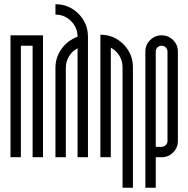

<svg xmlns="http://www.w3.org/2000/svg" viewBox="-20 -737 883 900"><path d="M77.9 -522.7V0H29.2V-571.4H181.6V0H132.9V-522.7Z M343.6 -564.8Q343.6 -607.7 313.2 -638.1Q282.8 -668.5 239.9 -668.5V-717.2Q303.2 -717.2 347.8 -672.6Q392.3 -628.1 392.3 -564.8V0H343.6V-510.6Q318.6 -497.7 303.6 -473.1Q288.6 -448.6 288.6 -419V0H239.9V-419Q239.9 -468.6 268.8 -508.3Q297.8 -548.1 343.6 -564.8Z M499.4 0H450.6V-574.3Q514 -574.3 558.5 -529.6Q603.1 -484.8 603.1 -421.9V142.9H554.4V-421.9Q554.4 -451.5 539.4 -476.1Q524.4 -500.6 499.4 -513.5Z M710.1 -48.7H737.6Q748.9 -48.7 757 -56.9Q765.1 -65 765.1 -76.2V-495.2Q765.1 -506.9 757 -514.8Q748.9 -522.7 737.6 -522.7Q726.4 -522.7 718.2 -514.8Q710.1 -506.9 710.1 -495.2ZM661.4 -495.2Q661.4 -526.9 683.7 -549.1Q706 -571.4 737.6 -571.4Q769.3 -571.4 791.5 -549.1Q813.8 -526.9 813.8 -495.2V-76.2Q813.8 -44.6 791.5 -22.3Q769.3 0 737.6 0H710.1V142.9H661.4Z"/></svg>

Font: Marapfhont
Style: Book
Weight: 400
Version: Version 0.15